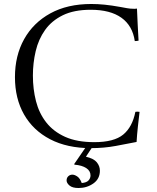

<svg xmlns="http://www.w3.org/2000/svg" viewBox="-20 -731 785 963"><path d="M680 -170Q676 -138 671.5 -95.5Q667 -53 665 -19Q620 -10 560.5 1Q501 12 436 12Q317 12 231.5 -32.5Q146 -77 100.5 -157Q55 -237 55 -344Q55 -452 101 -534.5Q147 -617 232.5 -664Q318 -711 438 -711Q470 -711 505 -707.5Q540 -704 584 -696Q601 -693 617 -690Q633 -687 651 -687Q654 -687 657.5 -687Q661 -687 667 -688Q668 -656 670.5 -610Q673 -564 675 -527Q669 -526 665 -525.5Q661 -525 656 -525Q645 -602 589 -642Q533 -682 435 -682Q351 -682 295 -654.5Q239 -627 206 -580.5Q173 -534 159 -474.5Q145 -415 145 -352Q145 -284 160.5 -223.5Q176 -163 212 -117Q248 -71 307 -44.5Q366 -18 453 -18Q552 -18 598 -56Q644 -94 659 -170Q661 -170 663.5 -170.5Q666 -171 669 -171Q671 -171 674 -170.5Q677 -170 680 -170ZM422 -10H454L411 55Q450 64 465.5 83Q481 102 481 125Q481 166 448.5 189Q416 212 374 212Q343 212 328.5 199.5Q314 187 314 174Q314 161 322.5 153Q331 145 343 145Q354 145 367.5 154Q381 163 390 187Q414 185 424 174Q434 163 434 149Q434 126 412.5 112Q391 98 354 95L352 92Z"/></svg>

Font: Castoro Titling
Style: Regular
Weight: 400
Version: Version 2.04